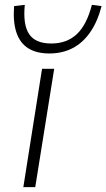

<svg xmlns="http://www.w3.org/2000/svg" viewBox="-20 -770 438 790"><path d="M76 0 153 -487H203L125 0ZM183 -550Q130 -550 96 -571.5Q62 -593 47.5 -636.5Q33 -680 38 -745L82 -750Q74 -668 100 -629.5Q126 -591 191 -591Q255 -591 296 -629.5Q337 -668 358 -750L398 -745Q381 -680 350.5 -636.5Q320 -593 278 -571.5Q236 -550 183 -550Z"/></svg>

Font: Nunito Sans 10pt Expanded ExtraLight
Style: Italic
Weight: 250
Width: 7
Italic angle: -9°
Designer: Vernon Adams
Foundry: Vernon Adams
Version: Version 3.101;gftools[0.9.27]